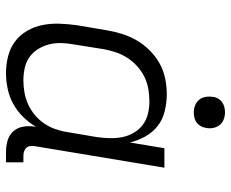

<svg xmlns="http://www.w3.org/2000/svg" viewBox="-85 -677 770 640"><g transform="rotate(90 300.0 -357.0)"><path d="M224 8Q195 8 167.5 1Q140 -6 118.5 -22Q97 -38 83 -62Q69 -86 63.5 -113.5Q58 -141 59 -170Q60 -199 64 -228L81 -328Q85 -353 93 -378.5Q101 -404 114.5 -427.5Q128 -451 148 -471Q168 -491 191.5 -504Q215 -517 241.5 -522.5Q268 -528 293 -528Q322 -528 350.5 -521Q379 -514 400 -497.5Q421 -481 434.5 -457Q448 -433 455 -405L474 -520H539L467 -87Q466 -80 467 -72.5Q468 -65 472.5 -60Q477 -55 484 -52.5Q491 -50 498 -50H521V8H488Q468 8 449.5 3Q431 -2 418.5 -15.5Q406 -29 402.5 -48Q399 -67 402 -87L403 -92Q389 -69 369.5 -49Q350 -29 326 -16Q302 -3 275.5 2.5Q249 8 224 8ZM248 -50Q268 -50 288 -53.5Q308 -57 327 -65.5Q346 -74 362.5 -87.5Q379 -101 391 -118.5Q403 -136 410 -155.5Q417 -175 420 -195L437 -295Q440 -316 440.5 -338Q441 -360 437 -380Q433 -400 422.5 -418Q412 -436 396 -448Q380 -460 359.5 -465Q339 -470 318 -470Q298 -470 277 -466.5Q256 -463 236.5 -453.5Q217 -444 200.5 -429Q184 -414 172.5 -396Q161 -378 154.5 -358.5Q148 -339 144 -318L128 -218Q124 -197 123.5 -176Q123 -155 128 -135.5Q133 -116 143.5 -99Q154 -82 170 -70.5Q186 -59 206.5 -54.5Q227 -50 248 -50ZM355 -618Q342 -618 331 -622.5Q320 -627 312.5 -636Q305 -645 303 -657.5Q301 -670 303 -683Q304 -691 309 -699.5Q314 -708 321.5 -713Q329 -718 337.5 -720Q346 -722 354 -722Q367 -722 378.5 -717.5Q390 -713 397 -704Q404 -695 406.5 -682.5Q409 -670 406 -657Q405 -649 400 -640.5Q395 -632 388 -627Q381 -622 372 -620Q363 -618 355 -618Z"/></g></svg>

Font: Iosevka Light Extended
Style: Italic
Weight: 300
Width: 7
Italic angle: -9°
Monospace: yes
Designer: Belleve Invis
Foundry: Belleve Invis
Version: Version 32.5.0; ttfautohint (v1.8.4)